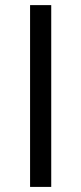

<svg xmlns="http://www.w3.org/2000/svg" viewBox="-20 -734 319 754"><path d="M98.1 0V-713.9H181.2V0Z"/></svg>

Font: f0_46894 
Style: Regular
Weight: 400
Foundry: Ascender Corporation
Version: Version 1.10